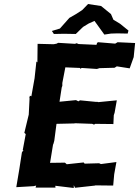

<svg xmlns="http://www.w3.org/2000/svg" viewBox="-20 -928 692 955"><path d="M303 -119 229 -118 244 -210H245L247 -217L250 -228L261 -312L348 -314L355 -315L439 -312L448 -308L453 -312L544 -311L546 -355L550 -367L561 -429L469 -420L462 -422L460 -421L378 -429L370 -424L358 -430L276 -422L287 -493L290 -501V-515L305 -593L378 -590V-586L387 -590L462 -585L475 -589L550 -591L561 -598L625 -588L645 -644L652 -714L565 -718L553 -711L468 -718L463 -715L460 -705L371 -709L361 -713L353 -710L269 -715L262 -711L247 -708L167 -710L166 -618L161 -622L152 -539L136 -449L129 -452L126 -443L127 -438L123 -358L101 -267L108 -261L93 -181L97 -182L89 -170L76 -86L61 3L147 -2L160 -5L157 5H256L255 -4L347 7V-7L353 6L453 -5V-6L543 -5L548 -61L559 -122L482 -112L473 -116L401 -114L396 -120L312 -111C309 -114 306 -116 303 -119ZM619 -776 577 -810 544 -830 532 -858 483 -898 418 -908 389 -878 358 -858 325 -839 278 -786 238 -774 248 -759 298 -760 357 -759 393 -794 421 -811 450 -824 499 -756 532 -761 564 -762 615 -761Z"/></svg>

Font: Asimov Print
Style: DIt
Weight: 250
Width: 0
Designer: Google
Version: Version 2.000980: 2014